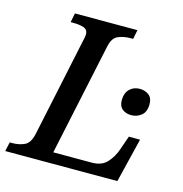

<svg xmlns="http://www.w3.org/2000/svg" viewBox="-127 -811 865 908"><g transform="rotate(15 305.5 -357.0)"><path d="M-21 0 -11 -45H2Q34 -45 60.5 -57Q87 -69 97 -114L200 -601Q202 -608 203.5 -617Q205 -626 205 -631Q205 -655 184.5 -662Q164 -669 133 -669H120L129 -714H435L426 -669H413Q380 -669 353 -657.5Q326 -646 317 -603L200 -53H389Q437 -53 463 -81.5Q489 -110 502 -148L526 -217H581L528 0ZM511 -318Q484 -318 466.5 -332Q449 -346 449 -375Q449 -410 468.5 -429.5Q488 -449 518 -449Q544 -449 562.5 -435Q581 -421 581 -391Q581 -352 559 -335Q537 -318 511 -318Z"/></g></svg>

Font: Noto Serif Medium
Style: Italic
Weight: 500
Italic angle: -12°
Designer: Monotype Design Team
Foundry: Monotype Imaging Inc.
Version: Version 2.014; ttfautohint (v1.8.4.7-5d5b)